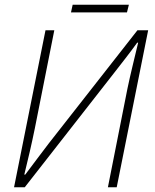

<svg xmlns="http://www.w3.org/2000/svg" viewBox="-20 -786 651 806"><path d="M39 0H84L456 -476C490 -520 523 -561 556 -607H560C545 -543 528 -477 515 -414L433 0H470L602 -659H557L184 -183C152 -140 119 -98 86 -53H82C98 -118 113 -182 126 -246L208 -659H171ZM278 -734H513L521 -766H285Z"/></svg>

Font: Source Sans Pro Light
Style: Italic
Weight: 300
Italic angle: -11°
Designer: Paul D. Hunt
Foundry: Adobe Systems Incorporated
Version: Version 3.006;hotconv 1.0.111;makeotfexe 2.5.65597